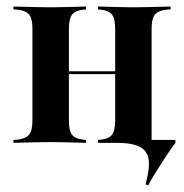

<svg xmlns="http://www.w3.org/2000/svg" viewBox="-20 -436 561 586"><path d="M134.7 -2.4Q108.1 -2.4 82.3 -1.6Q56.5 -0.8 21 0V-8.9L33.1 -9.7Q58.9 -12.9 69 -25.4Q79 -37.9 79 -67.7V-348.4Q79 -379 69 -391.5Q58.9 -404 33.1 -406.5L21 -407.3V-416.1Q56.5 -415.3 82.3 -414.5Q108.1 -413.7 134.7 -413.7Q160.5 -413.7 184.7 -414.5Q208.9 -415.3 242.7 -416.1V-407.3L234.7 -406.5Q209.7 -404 200 -391.5Q190.3 -379 190.3 -348.4V-67.7Q190.3 -37.1 200 -24.6Q209.7 -12.1 234.7 -9.7L242.7 -8.9V0Q208.9 -0.8 184.7 -1.6Q160.5 -2.4 134.7 -2.4ZM331.5 -208.1V-348.4Q331.5 -379 321.8 -391.5Q312.1 -404 287.1 -406.5L279 -407.3V-416.1Q312.9 -415.3 337.5 -414.5Q362.1 -413.7 387.1 -413.7Q413.7 -413.7 439.5 -414.5Q465.3 -415.3 500.8 -416.1V-407.3L488.7 -406.5Q462.9 -404 452.8 -391.5Q442.7 -379 442.7 -348.4V-208.1ZM147.6 -209.7V-218.5H375.8V-209.7ZM432.3 129.8 424.2 126.6Q437.1 80.6 433.9 52.8Q430.6 25 407.3 12.5Q383.9 0 336.3 0H279L429 -16.9L441.1 -8.9H515.3V0Q500.8 19.4 485.5 42.7Q470.2 66.1 456 88.7Q441.9 111.3 432.3 129.8ZM387.1 -2.4Q362.1 -2.4 337.5 -1.6Q312.9 -0.8 279 0V-8.9L287.1 -9.7Q312.1 -12.1 321.8 -24.6Q331.5 -37.1 331.5 -67.7V-208.1H442.7V0L387.1 -2.4Z"/></svg>

Font: Playfair 144pt SemiCondensed
Style: Bold
Weight: 700
Width: 4
Designer: Claus Eggers Sørensen
Foundry: Claus Eggers Sørensen
Version: Version 2.203